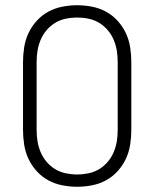

<svg xmlns="http://www.w3.org/2000/svg" viewBox="-20 -702 590 734"><path d="M275 12Q247 12 218.5 6.5Q190 1 165 -12.5Q140 -26 120.5 -47.5Q101 -69 89 -94.5Q77 -120 72.5 -148.5Q68 -177 68 -205V-465Q68 -493 72.5 -521.5Q77 -550 89 -575.5Q101 -601 120.5 -622.5Q140 -644 165 -657.5Q190 -671 218.5 -676.5Q247 -682 275 -682Q303 -682 331.5 -676.5Q360 -671 385 -657.5Q410 -644 429.5 -622.5Q449 -601 461 -575.5Q473 -550 477.5 -521.5Q482 -493 482 -465V-205Q482 -177 477.5 -148.5Q473 -120 461 -94.5Q449 -69 429.5 -47.5Q410 -26 385 -12.5Q360 1 331.5 6.5Q303 12 275 12ZM275 -35Q297 -35 318.5 -39.5Q340 -44 358.5 -55Q377 -66 391.5 -83Q406 -100 414.5 -120Q423 -140 426.5 -161.5Q430 -183 430 -205V-465Q430 -487 426.5 -508.5Q423 -530 414.5 -550Q406 -570 391.5 -587Q377 -604 358.5 -615Q340 -626 318.5 -630.5Q297 -635 275 -635Q253 -635 231.5 -630.5Q210 -626 191.5 -615Q173 -604 158.5 -587Q144 -570 135.5 -550Q127 -530 123.5 -508.5Q120 -487 120 -465V-205Q120 -183 123.5 -161.5Q127 -140 135.5 -120Q144 -100 158.5 -83Q173 -66 191.5 -55Q210 -44 231.5 -39.5Q253 -35 275 -35Z"/></svg>

Font: Lode Dark Term
Style: Regular
Weight: 400
Monospace: yes
Designer: Belleve Invis
Foundry: Belleve Invis
Version: Version 29.2.0